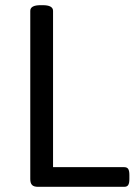

<svg xmlns="http://www.w3.org/2000/svg" viewBox="-20 -722 524 742"><path d="M97 -30V-680Q97 -702 137 -702H145Q185 -702 185 -680V-76H460Q471 -76 475.5 -69Q480 -62 480 -46V-30Q480 -14 475.5 -7Q471 0 460 0H127Q111 0 104 -7Q97 -14 97 -30Z"/></svg>

Font: Asap-Regular
Style: Regular
Weight: 400
Designer: Pablo Cosgaya
Foundry: Omnibus-Type
Version: Version 2.000; ttfautohint (v1.8)